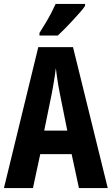

<svg xmlns="http://www.w3.org/2000/svg" viewBox="-20 -953 566 973"><path d="M380 0 343 -172H184L147 0H0L174 -714H350L526 0ZM283 -480Q278 -504 274.5 -526Q271 -548 268 -569Q265 -590 263 -608Q261 -591 258 -570Q255 -549 251 -527Q247 -505 243 -482L204 -291H321ZM411 -923Q402 -909 385.5 -890.5Q369 -872 349.5 -850.5Q330 -829 310 -809Q290 -789 273 -773H180V-786Q197 -813 212 -838Q227 -863 239.5 -887Q252 -911 262 -933H411Z"/></svg>

Font: Noto Sans Khmer ExtraCondensed
Style: Bold
Weight: 700
Width: 2
Designer: Danh Hong and the Monotype Design Team
Foundry: Monotype Imaging Inc.
Version: Version 2.004